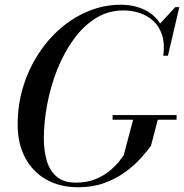

<svg xmlns="http://www.w3.org/2000/svg" viewBox="-20 -780 776 810"><path d="M310 10Q233 10 175.8 -22.2Q118.5 -54.5 86.5 -114Q54.5 -173.5 54.5 -255Q54.5 -337 77.2 -412Q100 -487 140.8 -550.5Q181.5 -614 236.2 -661Q291 -708 355.5 -734Q420 -760 490 -760Q549 -760 595.2 -736Q641.5 -712 665 -664.2Q688.5 -616.5 679.5 -545H669Q675.5 -596 663.8 -632.2Q652 -668.5 627 -691.5Q602 -714.5 569 -725.2Q536 -736 500 -736Q436 -736 383.2 -702.8Q330.5 -669.5 289.8 -612.8Q249 -556 221.2 -485.8Q193.5 -415.5 179.2 -340.2Q165 -265 165 -195.5Q165 -144.5 177.2 -102.2Q189.5 -60 219 -34.8Q248.5 -9.5 300.5 -9.5Q347 -9.5 382.2 -24Q417.5 -38.5 442.2 -59Q467 -79.5 481.8 -98.2Q496.5 -117 502 -125L543.5 -282.5H647.5L617 -165Q600 -141.5 573 -111.5Q546 -81.5 507.8 -53.8Q469.5 -26 420.2 -8Q371 10 310 10ZM455 -275V-294.5H725V-275ZM669 -545 677 -582Q676.5 -607 671.5 -631.5Q666.5 -656 652.5 -677.5L719.5 -750H736.5L688.5 -545Z"/></svg>

Font: Bodoni Moda SC 11pt
Style: Italic
Weight: 400
Italic angle: -13°
Version: Version 2.005